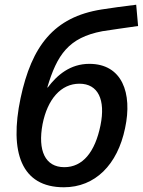

<svg xmlns="http://www.w3.org/2000/svg" viewBox="-20 -782 604 812"><path d="M250 10C382 10 477 -85 509 -240C541 -389 496 -512 358 -512C277 -512 222 -465 182 -412H180C221 -550 270 -623 413 -650C449 -656 510 -664 564 -672L556 -762C505 -756 449 -748 410 -742C207 -710 114 -587 67 -367C19 -138 70 10 250 10ZM252 -75C171 -75 139 -145 160 -257C181 -363 238 -428 316 -428C395 -428 427 -360 405 -252C382 -139 330 -75 252 -75Z"/></svg>

Font: Noto Sans Medium
Style: Italic
Weight: 500
Italic angle: -12°
Designer: Monotype Design Team
Foundry: Monotype Imaging Inc.
Version: Version 2.013